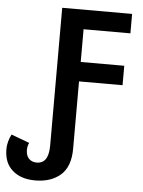

<svg xmlns="http://www.w3.org/2000/svg" viewBox="-79 -763 786 1053"><g transform="rotate(5 314.0 -236.0)"><path d="M154.8 242.2C211.9 242.2 258.3 227.1 293.9 196.3C329.6 165.5 347.2 116.7 347.2 50.8V-319.8H586.9V-426.8H347.2V-606.9H605V-713.9H220.2V44.9C220.2 117.2 193.8 144 154.8 144C117.7 144 95.2 119.6 95.2 80.1C95.2 66.4 97.7 53.2 104 40L3.9 2.9C-7.8 26.9 -17.1 52.7 -17.1 85.9C-17.1 135.3 -2 173.8 29.3 201.2C60.1 228.5 101.6 242.2 154.8 242.2Z"/></g></svg>

Font: Noto Reveo Sans
Style: Regular
Weight: 600
Designer: Monotype Design Team
Foundry: Monotype Imaging Inc.
Version: Version 2.007